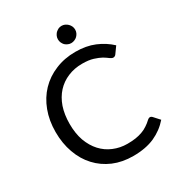

<svg xmlns="http://www.w3.org/2000/svg" viewBox="-211 -1038 1090 1179"><g transform="rotate(-30 334.0 -448.5)"><path d="M593.8 -148.4Q601.6 -148.4 608.4 -141.6Q621.1 -127.9 646.5 -99.6Q602.5 -48.8 540 -20.5Q476.6 7.8 387.7 7.8Q310.5 7.8 248 -18.6Q184.6 -45.9 140.6 -93.8Q95.7 -141.6 71.3 -210Q46.9 -277.3 46.9 -358.4Q46.9 -439.5 72.3 -506.8Q97.7 -574.2 143.6 -622.1Q190.4 -670.9 254.9 -697.3Q319.3 -724.6 397.5 -724.6Q473.6 -724.6 532.2 -700.2Q590.8 -675.8 635.7 -633.8Q625 -619.1 603.5 -588.9Q600.6 -584 595.7 -581.1Q590.8 -577.1 583 -577.1Q574.2 -577.1 560.5 -586.9Q547.9 -596.7 527.3 -609.4Q505.9 -621.1 474.6 -630.9Q443.4 -640.6 397.5 -640.6Q341.8 -640.6 295.9 -621.1Q249 -601.6 215.8 -565.4Q182.6 -529.3 164.1 -476.6Q146.5 -423.8 146.5 -358.4Q146.5 -291 165 -238.3Q184.6 -185.5 217.8 -149.4Q251 -113.3 295.9 -94.7Q341.8 -75.2 393.6 -75.2Q425.8 -75.2 452.1 -79.1Q477.5 -83 499 -90.8Q521.5 -98.6 540 -111.3Q558.6 -123 577.1 -140.6Q585.9 -148.4 593.8 -148.4ZM465.8 -843.8Q465.8 -831.1 460.9 -820.3Q456.1 -809.6 447.3 -800.8Q439.5 -793 427.7 -788.1Q416 -783.2 404.3 -783.2Q391.6 -783.2 380.9 -788.1Q370.1 -793 361.3 -800.8Q353.5 -809.6 348.6 -820.3Q343.8 -831.1 343.8 -843.8Q343.8 -856.4 348.6 -867.2Q353.5 -877.9 361.3 -886.7Q370.1 -894.5 380.9 -900.4Q391.6 -905.3 404.3 -905.3Q416 -905.3 427.7 -900.4Q439.5 -894.5 447.3 -886.7Q456.1 -877.9 460.9 -867.2Q465.8 -856.4 465.8 -843.8Z"/></g></svg>

Font: Lato
Style: Regular
Weight: 400
Designer: Lukasz Dziedzic with Adam Twardoch and Botio Nikoltchev
Version: Version 2.015; 2015-08-06; http://www.latofonts.com/